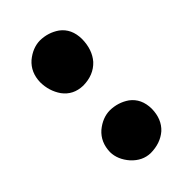

<svg xmlns="http://www.w3.org/2000/svg" viewBox="-153 -474 554 554"><g transform="rotate(-45 124.0 -197.0)"><path d="M123 -424.8C103 -424.5 83.9 -416.9 65.9 -402C47.9 -386.1 38.7 -365.1 38.1 -338.9C38.3 -314.9 44.9 -293.6 57.9 -274.8C72.5 -255 92.9 -244.8 119.1 -244.1C147.9 -244.4 170.8 -253.8 188 -272.2C203.5 -290.1 211.5 -313.3 211.9 -341.8C211.6 -370.1 201.7 -391.5 182.1 -406.1C164.7 -418.2 145 -424.4 123 -424.8ZM123 -139.6C103 -139.4 83.9 -131.8 65.9 -116.9C47.9 -101 38.7 -79.9 38.1 -53.7C38.4 -33.5 46.4 -14.3 62.2 3.8C78.6 21.5 97.6 30.7 119.1 31.2C145.8 31 167.9 23.3 185.4 8.2C202.6 -7.7 211.4 -29.5 211.9 -57.1C211.6 -85.1 201.7 -106.4 182.1 -121C164.7 -133 145 -139.2 123 -139.6Z"/></g></svg>

Font: Bentham
Style: Bold
Weight: 700
Version: Version 002.001